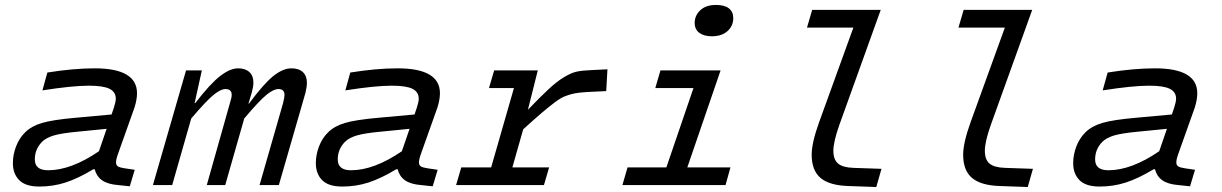

<svg xmlns="http://www.w3.org/2000/svg" viewBox="-20 -750 4950 778"><path d="M458 -126Q450.2 -104.5 450.2 -91.8Q450.2 -80.6 458 -75.7Q465.8 -70.8 485.8 -67.9L525.9 -62L505.9 4.9L459 0Q416.5 -3.4 393.8 -19.3Q371.1 -35.2 363.8 -64H357.9Q296.4 -26.9 245.8 -10.5Q195.3 5.9 139.2 5.9Q83.5 5.9 57.9 -20Q32.2 -45.9 32.2 -88.9Q32.2 -122.6 44.9 -156.2Q57.6 -189.9 82 -213.9Q106.9 -238.8 149.9 -251.7Q192.9 -264.6 287.1 -272.9L432.1 -286.1L440.9 -312Q449.2 -337.4 449.2 -350.1Q449.2 -377.4 423.8 -390.1Q398.4 -402.8 339.8 -402.8Q272.9 -402.8 151.9 -383.8L171.9 -456.1Q277.3 -473.1 363.8 -473.1Q535.2 -473.1 535.2 -372.1Q535.2 -346.7 524.9 -314ZM174.8 -60.1Q268.1 -60.1 380.9 -137.2L412.1 -228L298.8 -216.8Q228.5 -210.4 197.5 -200.9Q166.5 -191.4 150.9 -175.8Q121.1 -146 121.1 -104Q121.1 -60.1 174.8 -60.1Z M797.9 -464.8 768.6 -332H771Q832 -411.1 872.3 -442.1Q912.6 -473.1 944.8 -473.1Q974.1 -473.1 990.5 -458Q1006.8 -442.9 1006.8 -416Q1006.8 -399.4 1001 -377.9L986.8 -330.1H988.8Q1049.3 -411.6 1088.1 -442.4Q1127 -473.1 1160.6 -473.1Q1190.9 -473.1 1207.3 -457.8Q1223.6 -442.4 1223.6 -415Q1223.6 -397.9 1217.8 -374L1109.9 0H1031.7L1127 -332Q1132.8 -355 1132.8 -365.2Q1132.8 -389.2 1107.9 -389.2Q1088.9 -389.2 1060.1 -366Q1031.2 -342.8 969.7 -270L892.6 0H817.9L911.6 -332Q918.9 -355 918.9 -365.2Q918.9 -389.2 893.6 -389.2Q875 -389.2 845.9 -366Q816.9 -342.8 754.9 -270L677.7 0H599.6L733.9 -464.8Z M1685.5 -126Q1677.7 -104.5 1677.7 -91.8Q1677.7 -80.6 1685.5 -75.7Q1693.4 -70.8 1713.4 -67.9L1753.4 -62L1733.4 4.9L1686.5 0Q1644 -3.4 1621.3 -19.3Q1598.6 -35.2 1591.3 -64H1585.4Q1523.9 -26.9 1473.4 -10.5Q1422.9 5.9 1366.7 5.9Q1311 5.9 1285.4 -20Q1259.8 -45.9 1259.8 -88.9Q1259.8 -122.6 1272.5 -156.2Q1285.2 -189.9 1309.6 -213.9Q1334.5 -238.8 1377.4 -251.7Q1420.4 -264.6 1514.6 -272.9L1659.7 -286.1L1668.5 -312Q1676.8 -337.4 1676.8 -350.1Q1676.8 -377.4 1651.4 -390.1Q1626 -402.8 1567.4 -402.8Q1500.5 -402.8 1379.4 -383.8L1399.4 -456.1Q1504.9 -473.1 1591.3 -473.1Q1762.7 -473.1 1762.7 -372.1Q1762.7 -346.7 1752.4 -314ZM1402.3 -60.1Q1495.6 -60.1 1608.4 -137.2L1639.6 -228L1526.4 -216.8Q1456.1 -210.4 1425 -200.9Q1394 -191.4 1378.4 -175.8Q1348.6 -146 1348.6 -104Q1348.6 -60.1 1402.3 -60.1Z M1849.1 -71.8H1970.2L2062.5 -393.1H1961.4L1982.4 -464.8H2159.2L2119.1 -305.2Q2172.4 -360.4 2203.9 -389.6Q2235.4 -418.9 2264.6 -436.8Q2293.9 -454.6 2315.9 -459.5Q2337.9 -464.4 2373.5 -465.8L2441.4 -469.2L2436.5 -380.9L2356.4 -377Q2326.7 -375 2309.6 -371.8Q2292.5 -368.7 2272.7 -361.3Q2252.9 -354 2229.2 -336.2Q2205.6 -318.4 2177.2 -294.4Q2148.9 -270.5 2100.1 -226.1L2056.2 -71.8H2205.1L2184.1 0H1828.1Z M2864.3 -603Q2832.5 -603 2813.7 -616.9Q2794.9 -630.9 2794.9 -657.2Q2794.9 -687 2817.6 -708.5Q2840.3 -730 2881.8 -730Q2915.5 -730 2933.3 -716.3Q2951.2 -702.6 2951.2 -676.8Q2951.2 -644.5 2927.7 -623.8Q2904.3 -603 2864.3 -603ZM2522.9 -71.8H2680.2L2790 -393.1H2635.3L2656.2 -464.8H2899.9L2765.1 -71.8H2939.9L2919.9 0H2502Z M3298.8 -253.9 3438 -638.2H3250L3271 -710H3548.8L3380.9 -243.2Q3356.9 -175.3 3356.9 -139.2Q3356.9 -103 3376 -87.2Q3395 -71.3 3438 -69.8L3551.8 -65.9L3530.8 7.8L3420.9 3.9Q3341.8 2 3305.4 -28.6Q3269 -59.1 3269 -123Q3269 -171.4 3298.8 -253.9Z M3912.6 -253.9 4051.8 -638.2H3863.8L3884.8 -710H4162.6L3994.6 -243.2Q3970.7 -175.3 3970.7 -139.2Q3970.7 -103 3989.7 -87.2Q4008.8 -71.3 4051.8 -69.8L4165.5 -65.9L4144.5 7.8L4034.7 3.9Q3955.6 2 3919.2 -28.6Q3882.8 -59.1 3882.8 -123Q3882.8 -171.4 3912.6 -253.9Z M4754.4 -126Q4746.6 -104.5 4746.6 -91.8Q4746.6 -80.6 4754.4 -75.7Q4762.2 -70.8 4782.2 -67.9L4822.3 -62L4802.2 4.9L4755.4 0Q4712.9 -3.4 4690.2 -19.3Q4667.5 -35.2 4660.2 -64H4654.3Q4592.8 -26.9 4542.2 -10.5Q4491.7 5.9 4435.5 5.9Q4379.9 5.9 4354.2 -20Q4328.6 -45.9 4328.6 -88.9Q4328.6 -122.6 4341.3 -156.2Q4354 -189.9 4378.4 -213.9Q4403.3 -238.8 4446.3 -251.7Q4489.3 -264.6 4583.5 -272.9L4728.5 -286.1L4737.3 -312Q4745.6 -337.4 4745.6 -350.1Q4745.6 -377.4 4720.2 -390.1Q4694.8 -402.8 4636.2 -402.8Q4569.3 -402.8 4448.2 -383.8L4468.3 -456.1Q4573.7 -473.1 4660.2 -473.1Q4831.5 -473.1 4831.5 -372.1Q4831.5 -346.7 4821.3 -314ZM4471.2 -60.1Q4564.5 -60.1 4677.2 -137.2L4708.5 -228L4595.2 -216.8Q4524.9 -210.4 4493.9 -200.9Q4462.9 -191.4 4447.3 -175.8Q4417.5 -146 4417.5 -104Q4417.5 -60.1 4471.2 -60.1Z"/></svg>

Font: IntelOne Mono
Style: Italic
Weight: 400
Italic angle: -16°
Designer: Fred Shallcrass
Foundry: Frere-Jones Type LLC
Version: Version 1.200;hotconv 1.1.0;makeotfexe 2.6.0;FJTRelease1.2